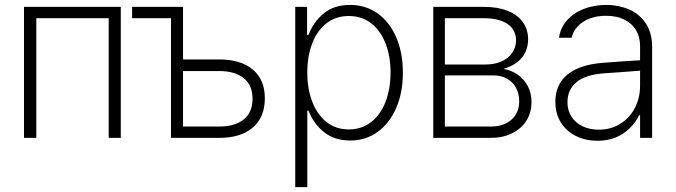

<svg xmlns="http://www.w3.org/2000/svg" viewBox="-20 -558 2736 777"><path d="M77.1 -530.3H468.8V0H419.9V-484.4H127V0H77.1Z M720.7 -317.4H867.2Q954.6 -317.4 1003.2 -276.4Q1051.8 -235.4 1051.8 -160.2Q1051.8 -84 1003.2 -42Q954.6 0 867.2 0H671.9V-484.4H514.6V-530.3H720.7ZM867.2 -45.9Q930.2 -45.9 966.1 -74.5Q1002 -103 1002 -158.2Q1002 -213.4 966.1 -241.9Q930.2 -270.5 867.2 -270.5H720.7V-45.9Z M1174.8 -530.3H1222.7V-417H1228.5Q1248.5 -469.7 1290.3 -503.9Q1332 -538.1 1396.5 -538.1Q1460 -538.1 1508.5 -503.4Q1557.1 -468.8 1583.7 -406.5Q1610.4 -344.2 1610.4 -263.7Q1610.4 -183.6 1583.5 -121.3Q1556.6 -59.1 1508.3 -24.2Q1460 10.7 1397.5 10.7Q1333.5 10.7 1290.8 -23.7Q1248 -58.1 1228.5 -110.4H1223.6V199.2H1174.8ZM1391.6 -34.2Q1443.8 -34.2 1482.2 -64.2Q1520.5 -94.2 1540.5 -146.7Q1560.5 -199.2 1560.5 -264.6Q1560.5 -329.6 1540.5 -381.6Q1520.5 -433.6 1482.4 -463.4Q1444.3 -493.2 1391.6 -493.2Q1339.4 -493.2 1301.5 -463.9Q1263.7 -434.6 1243.7 -382.8Q1223.6 -331.1 1223.6 -264.6Q1223.6 -198.2 1243.9 -145.8Q1264.2 -93.3 1302 -63.7Q1339.8 -34.2 1391.6 -34.2Z M1733.4 -530.3H1937.5Q1993.2 -530.3 2033.7 -514.4Q2074.2 -498.5 2095.7 -468.8Q2117.2 -439 2117.2 -398.4Q2116.7 -353 2090.6 -323Q2064.5 -293 2017.6 -279.3Q2049.8 -273.4 2075.4 -255.6Q2101.1 -237.8 2116 -209.5Q2130.9 -181.2 2130.9 -144.5Q2130.9 -102.5 2110.4 -69.8Q2089.8 -37.1 2052.2 -18.6Q2014.6 0 1965.8 0H1733.4ZM2081.1 -148.4Q2081.1 -179.2 2068.1 -202.9Q2055.2 -226.6 2031.5 -239.7Q2007.8 -252.9 1977.5 -252.9H1780.3V-45.9H1965.8Q2018.6 -45.9 2049.8 -73.7Q2081.1 -101.6 2081.1 -148.4ZM2068.4 -396.5Q2067.4 -438.5 2033.2 -461.4Q1999 -484.4 1937.5 -484.4H1780.3V-296.9H1943.4Q1980.5 -296.9 2008.8 -309.1Q2037.1 -321.3 2052.7 -344Q2068.4 -366.7 2068.4 -396.5Z M2418.9 -303.7Q2455.1 -306.6 2498 -309.6Q2541 -312.5 2570.3 -314V-371.1Q2570.3 -408.7 2553.7 -436.3Q2537.1 -463.9 2506.1 -479Q2475.1 -494.1 2432.6 -494.1Q2378.4 -494.1 2340.8 -470.2Q2303.2 -446.3 2293 -405.3H2242.2Q2248 -445.3 2274.2 -475.3Q2300.3 -505.4 2342 -521.7Q2383.8 -538.1 2434.6 -538.1Q2482.4 -538.1 2524.4 -520.5Q2566.4 -502.9 2592.8 -464.4Q2619.1 -425.8 2619.1 -367.2V0H2570.3V-91.8H2566.4Q2544.9 -46.4 2501.2 -17.3Q2457.5 11.7 2397.5 11.7Q2350.6 11.7 2311.8 -7.1Q2272.9 -25.9 2250.2 -61.5Q2227.5 -97.2 2227.5 -146.5Q2227.5 -216.3 2276.6 -256.3Q2325.7 -296.4 2418.9 -303.7ZM2403.3 -33.2Q2451.7 -33.2 2489.7 -56.6Q2527.8 -80.1 2549.1 -120.8Q2570.3 -161.6 2570.3 -211.9V-272L2538.1 -269.5Q2458.5 -263.2 2428.7 -261.7Q2349.6 -256.3 2313 -225.6Q2276.4 -194.8 2276.4 -144.5Q2276.4 -110.8 2293 -85.4Q2309.6 -60.1 2338.4 -46.6Q2367.2 -33.2 2403.3 -33.2Z"/></svg>

Font: Pretendard Std ExtraLight
Style: Regular
Weight: 200
Designer: Base glyphs from Inter by Rasmus Andersson; Hangeul glyphs from Noto Sans CJK(Source Han Sans) by Jang Soo-young and Kan
Foundry: Kil Hyung-jin
Version: Version 1.309